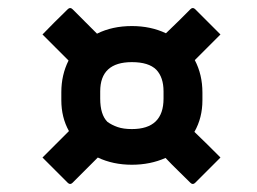

<svg xmlns="http://www.w3.org/2000/svg" viewBox="-20 -539 640 479"><path d="M133 -309Q133 -352 151 -388L86 -453Q113 -481 149 -516Q152 -519 155 -519Q158 -519 161 -516L222 -455Q260 -474 309 -474Q356 -474 394 -456Q410 -471 425.5 -486.5Q441 -502 455 -516Q458 -519 461 -519Q464 -519 467 -516Q483 -500 498.5 -484.5Q514 -469 530 -453Q515 -438 498.5 -421.5Q482 -405 466 -389Q485 -353 485 -308V-289Q485 -245 465 -210Q482 -194 498.5 -177.5Q515 -161 530 -146L467 -83Q464 -80 461 -80Q458 -80 455 -83Q440 -98 424 -113.5Q408 -129 393 -145Q355 -128 309 -128Q262 -128 224 -146L161 -83Q158 -80 155 -80Q152 -80 149 -83Q133 -99 117.5 -114.5Q102 -130 86 -146L152 -212Q133 -246 133 -289ZM230 -293Q230 -253 248 -235Q259 -227 273.5 -222Q288 -217 309 -217Q388 -217 388 -293V-311Q388 -346 370 -365Q351 -384 309 -384Q230 -384 230 -311Z"/></svg>

Font: Recursive Sn Lnr St SmB
Style: Italic
Weight: 600
Italic angle: -15°
Version: Version 1.079;hotconv 1.0.112;makeotfexe 2.5.65598; ttfautoh